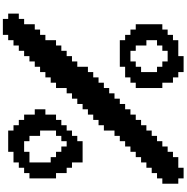

<svg xmlns="http://www.w3.org/2000/svg" viewBox="-2 -1217 1254 1290"><g transform="rotate(90 625.0 -572.0)"><path d="M107.1 0V35.7H214.3V0H250V-35.7H285.7V-71.4H321.4V-107.1H357.1V-142.9H392.9V-178.6H428.6V-214.3H464.3V-250H500V-285.7H535.7V-321.4H571.4V-392.9H607.1V-428.6H642.9V-464.3H678.6V-500H714.3V-535.7H750V-571.4H785.7V-607.1H821.4V-642.9H857.1V-714.3H892.9V-750H928.6V-785.7H964.3V-821.4H1000V-857.1H1035.7V-892.9H1071.4V-928.6H1107.1V-964.3H1142.9V-1000H1178.6V-1035.7H1214.3V-1142.9H1178.6V-1178.6H1107.1V-1142.9H1035.7V-1107.1H1000V-1071.4H964.3V-1035.7H928.6V-1000H892.9V-964.3H857.1V-928.6H821.4V-892.9H785.7V-857.1H750V-821.4H714.3V-785.7H678.6V-750H642.9V-714.3H607.1V-678.6H571.4V-642.9H535.7V-607.1H500V-571.4H464.3V-535.7H428.6V-464.3H392.9V-428.6H357.1V-392.9H321.4V-357.1H285.7V-321.4H250V-250H214.3V-214.3H178.6V-178.6H142.9V-107.1H107.1V-71.4H71.4V0ZM821.4 -357.1H785.7V-321.4H750V-250H714.3V-178.6H750V-107.1H785.7V-71.4H821.4V-35.7H857.1V0H1000V-35.7H1071.4V-71.4H1107.1V-107.1H1142.9V-142.9H1178.6V-321.4H1142.9V-392.9H1107.1V-428.6H1071.4V-500H928.6V-464.3H892.9V-428.6H857.1V-392.9H821.4ZM1000 -107.1H928.6V-142.9H892.9V-214.3H857.1V-321.4H892.9V-357.1H928.6V-392.9H964.3V-357.1H1000V-321.4H1035.7V-285.7H1071.4V-142.9H1000ZM214.3 -1071.4H178.6V-1035.7H142.9V-857.1H178.6V-821.4H214.3V-785.7H250V-750H428.6V-785.7H500V-821.4H535.7V-857.1H571.4V-1035.7H535.7V-1107.1H500V-1142.9H464.3V-1178.6H357.1V-1142.9H250V-1107.1H214.3ZM392.9 -821.4H321.4V-857.1H285.7V-928.6H250V-1000H285.7V-1035.7H321.4V-1071.4H392.9V-1035.7H428.6V-1000H464.3V-892.9H428.6V-857.1H392.9Z"/></g></svg>

Font: Gossip High Pixel
Style: Regular
Weight: 500
Width: 7
Designer: Deborah Khodanovich
Version: Version 1.001;Glyphs 3.3.1 (3343)